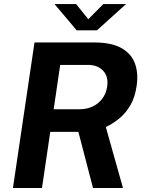

<svg xmlns="http://www.w3.org/2000/svg" viewBox="-20 -934 722 954"><path d="M44.3 0 151.4 -723H448.7Q533.1 -723 582.7 -695.4Q632.2 -667.9 650.2 -619.2Q668.3 -570.5 658.9 -506.9Q650.4 -449.8 627.6 -410.6Q604.7 -371.5 573 -345.6Q541.3 -319.7 505.8 -302.8L591 0H442.1L369.5 -278.7H229.7L188.6 0ZM246.7 -391.2H375.5Q412.3 -391.2 441.5 -405.4Q470.7 -419.6 489.1 -444.9Q507.6 -470.1 512.4 -503.3Q519.8 -553.3 492.5 -582.4Q465.2 -611.5 417.2 -611.5H279.1ZM361 -783.3 250.9 -913.8H358.2L418.8 -838.6L493.4 -913.8H606.2L461.8 -783.3Z"/></svg>

Font: Public Sans Thin
Style: Italic
Weight: 100
Italic angle: -8°
Designer: The Public Sans project authors (U.S. Web Design System). Libre Franklin designed by Pablo Impallari and Rodrigo Fuenzal
Version: Version 2.000